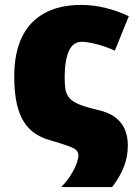

<svg xmlns="http://www.w3.org/2000/svg" viewBox="-20 -583 560 781"><path d="M311 -563Q358 -563 406.5 -551.5Q455 -540 504 -517L447 -377Q410 -394 372 -403.5Q334 -413 313 -413Q276 -413 259.5 -374Q243 -335 243 -269Q243 -244 245.5 -224Q248 -204 259 -188.5Q270 -173 296 -161Q322 -149 369 -138Q421 -127 449 -105.5Q477 -84 488.5 -55Q500 -26 500 9Q500 55 483.5 96.5Q467 138 436 178H229Q254 152 269.5 126.5Q285 101 292 80.5Q299 60 299 50Q299 36 290 27.5Q281 19 255.5 10Q230 1 179 -14Q151 -22 125.5 -38Q100 -54 80 -83Q60 -112 49 -158Q38 -204 38 -272Q38 -367 69 -431.5Q100 -496 161 -529.5Q222 -563 311 -563Z"/></svg>

Font: Noto Sans Display Black
Style: Regular
Weight: 900
Designer: Monotype Design Team
Foundry: Monotype Imaging Inc.
Version: Version 2.003